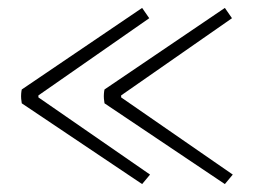

<svg xmlns="http://www.w3.org/2000/svg" viewBox="-20 -484 666 485"><path d="M566 -438 286 -243V-238L568 -43L548 -19L244 -223Q243 -228 242.5 -234.5Q242 -241 242.5 -247.5Q243 -254 244 -258L548 -464ZM357 -438 77 -243V-238L359 -43L339 -19L35 -223Q34 -228 33.5 -234.5Q33 -241 33.5 -247.5Q34 -254 35 -258L339 -464Z"/></svg>

Font: Arima Thin ExtraLight
Style: Regular
Weight: 250
Version: Version 1.100